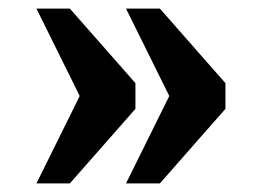

<svg xmlns="http://www.w3.org/2000/svg" viewBox="-20 -494 610 448"><path d="M274 -66 375 -270 274 -474H353L506 -300V-240L353 -66ZM65 -66 166 -270 65 -474H143L296 -300V-240L143 -66Z"/></svg>

Font: Noto Serif Sinhala ExtraBold
Style: Regular
Weight: 800
Designer: Jelle Bosma - Monotype Design Team
Foundry: Monotype Imaging Inc.
Version: Version 2.007; ttfautohint (v1.8.4.7-5d5b)